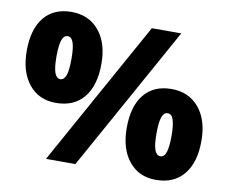

<svg xmlns="http://www.w3.org/2000/svg" viewBox="-80 -824 1107 932"><g transform="rotate(10 474.0 -358.0)"><path d="M165 -499Q165 -442.9 174.3 -418Q183.6 -393.1 202.1 -393.1Q220.7 -393.1 229.7 -417.5Q238.8 -441.9 238.8 -499Q238.8 -555.2 229.7 -580.1Q220.7 -605 202.1 -605Q183.1 -605 174.1 -579.6Q165 -554.2 165 -499ZM386.2 -501Q386.2 -393.6 337.9 -334.7Q289.6 -275.9 200.2 -275.9Q116.2 -275.9 67.1 -336.7Q18.1 -397.5 18.1 -501Q18.1 -608.4 65.9 -666.3Q113.8 -724.1 200.2 -724.1Q285.6 -724.1 335.9 -664.1Q386.2 -604 386.2 -501ZM742.2 -713.9 346.2 0H201.2L597.2 -713.9ZM708 -214.8Q708 -158.7 717.3 -133.8Q726.6 -108.9 745.1 -108.9Q766.1 -108.9 774.2 -137.5Q782.2 -166 782.2 -214.8Q782.2 -263.7 774.2 -292.2Q766.1 -320.8 745.1 -320.8Q726.1 -320.8 717 -295.4Q708 -270 708 -214.8ZM929.2 -216.8Q929.2 -109.9 880.6 -51Q832 7.8 743.2 7.8Q659.2 7.8 610.1 -53Q561 -113.8 561 -216.8Q561 -324.2 608.9 -382.1Q656.7 -439.9 743.2 -439.9Q828.6 -439.9 878.9 -379.9Q929.2 -319.8 929.2 -216.8Z"/></g></svg>

Font: TypoPRO Open Sans
Style: Regular
Weight: 800
Foundry: Ascender Corporation
Version: Version 1.10